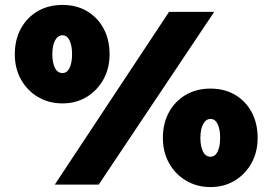

<svg xmlns="http://www.w3.org/2000/svg" viewBox="-20 -748 1104 778"><path d="M233 -329Q178 -329 134 -355Q90 -381 65 -426Q40 -471 40 -528Q40 -587 64.5 -632Q89 -677 132.5 -702.5Q176 -728 233 -728Q290 -728 333 -702.5Q376 -677 400 -632Q424 -587 424 -528Q424 -471 399 -426Q374 -381 331 -355Q288 -329 233 -329ZM202 0 665 -700H848L380 0ZM233 -452Q252 -452 262 -473Q272 -494 272 -528Q272 -563 262 -584Q252 -605 233 -605Q214 -605 203 -584Q192 -563 192 -528Q192 -494 202.5 -473Q213 -452 233 -452ZM833 10Q778 10 734 -16Q690 -42 665 -87Q640 -132 640 -189Q640 -248 664.5 -293Q689 -338 732.5 -363.5Q776 -389 833 -389Q890 -389 933 -363.5Q976 -338 1000 -293Q1024 -248 1024 -189Q1024 -132 999 -87Q974 -42 931 -16Q888 10 833 10ZM833 -113Q852 -113 862 -134Q872 -155 872 -189Q872 -224 862 -245Q852 -266 833 -266Q814 -266 803 -245Q792 -224 792 -189Q792 -155 802.5 -134Q813 -113 833 -113Z"/></svg>

Font: Lexend Black
Style: Regular
Weight: 900
Designer: Bonnie Shaver-Troup, Thomas Jockin
Foundry: Lexend
Version: Version 1.007; ttfautohint (v1.8.3)